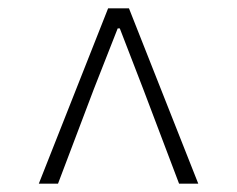

<svg xmlns="http://www.w3.org/2000/svg" viewBox="-20 -760 568 460"><path d="M73 -320 239 -740H289L455 -320H409L323 -547L267 -692H262L205 -547L119 -320Z"/></svg>

Font: Noto Sans KR ExtraLight
Style: Regular
Weight: 250
Designer: Ryoko NISHIZUKA  (kana, bopomofo & ideographs); Paul D. Hunt (Latin, Greek & Cyrillic); Sandoll Communications , Soo-you
Foundry: Adobe
Version: Version 2.004-H2;hotconv 1.0.118;makeotfexe 2.5.65603